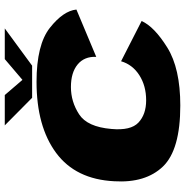

<svg xmlns="http://www.w3.org/2000/svg" viewBox="-6 -762 775 804"><g transform="rotate(-90 382.0 -360.5)"><path d="M341.5 6.5Q156 6.5 86.2 -66.2Q16.5 -139 24.5 -270Q32.5 -431.5 143.2 -513.5Q254 -595.5 441 -595.5Q596.5 -595.5 667.2 -539.5Q738 -483.5 743.5 -428.5L545.5 -345.5Q547.5 -395.5 513.5 -423.5Q479.5 -451.5 419 -451.5Q357.5 -451.5 304.8 -417.2Q252 -383 243.5 -282Q236 -201 270.2 -168.8Q304.5 -136.5 363.5 -136.5Q424 -136.5 468.5 -165Q513 -193.5 527 -241.5L695.5 -155.5Q672 -102.5 584.5 -48Q497 6.5 341.5 6.5ZM374 -614 258.5 -728.5H385.5L449 -654.5L536 -728.5H664.5L508.5 -614Z"/></g></svg>

Font: Anybody ExtraExpanded ExtraBold
Style: Italic
Weight: 800
Width: 8
Italic angle: -10°
Designer: Tyler Finck
Foundry: Etcetera Type Company
Version: Version 1.010; ttfautohint (v1.8.3) -l 8 -r 50 -G 200 -x 14 